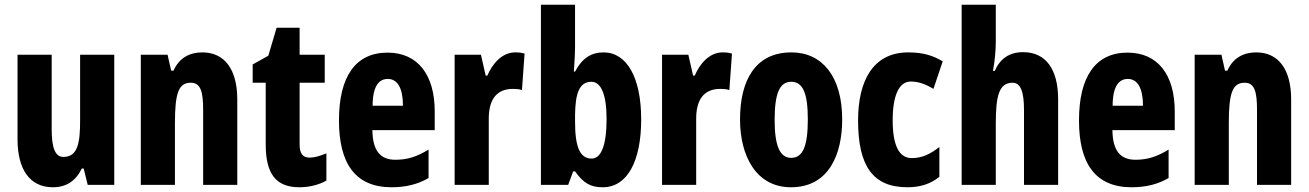

<svg xmlns="http://www.w3.org/2000/svg" viewBox="-20 -780 5522 810"><path d="M462 -549H318V-273C318 -176 308 -118 247 -118C212 -118 198 -158 198 -236V-549H54V-192C54 -65 106 10 203 10C260 10 300 -17 325 -69H333L350 0H462Z M834 -559C780 -559 736 -536 712 -482H702L687 -549H574V0H718V-259C718 -387 733 -431 785 -431C827 -431 837 -392 837 -317V0H981V-361C981 -489 926 -559 834 -559Z M1286 -115C1257 -115 1244 -133 1244 -170V-431H1350V-549H1244V-663H1147L1112 -545L1046 -508V-431H1101V-171C1101 -49 1142 10 1243 10C1284 10 1325 0 1357 -18V-133C1330 -122 1307 -115 1286 -115Z M1615 -558C1480 -558 1410 -457 1410 -272C1410 -94 1476 10 1632 10C1691 10 1742 -2 1788 -29V-149C1738 -118 1697 -106 1648 -106C1584 -106 1552 -145 1551 -231H1814V-310C1814 -465 1742 -558 1615 -558ZM1616 -447C1657 -447 1680 -408 1680 -334H1552C1552 -417 1579 -447 1616 -447Z M2153 -559C2097 -559 2056 -509 2036 -461H2029L2009 -549H1898V0H2042V-279C2042 -358 2073 -405 2144 -405C2156 -405 2172 -404 2182 -400L2193 -554C2175 -559 2164 -559 2153 -559Z M2406 -579V-760H2262V0H2377L2398 -57H2406C2443 -5 2474 10 2523 10C2626 10 2685 -99 2685 -276C2685 -454 2624 -559 2526 -559C2475 -559 2436 -535 2406 -478H2401C2404 -521 2406 -558 2406 -579ZM2475 -435C2515 -435 2539 -383 2539 -278C2539 -164 2515 -111 2476 -111C2427 -111 2406 -159 2406 -266V-294C2407 -386 2424 -435 2475 -435Z M3028 -559C2972 -559 2931 -509 2911 -461H2904L2884 -549H2773V0H2917V-279C2917 -358 2948 -405 3019 -405C3031 -405 3047 -404 3057 -400L3068 -554C3050 -559 3039 -559 3028 -559Z M3533 -276C3533 -458 3448 -559 3319 -559C3165 -559 3102 -439 3102 -276C3102 -125 3168 10 3317 10C3477 10 3533 -129 3533 -276ZM3248 -274C3248 -386 3269 -435 3318 -435C3368 -435 3388 -385 3388 -276C3388 -166 3368 -114 3318 -114C3269 -114 3248 -167 3248 -274Z M3808 10C3861 10 3904 -3 3943 -34V-160C3904 -129 3869 -113 3826 -113C3773 -113 3746 -167 3746 -272C3746 -378 3773 -436 3822 -436C3854 -436 3883 -426 3918 -405L3957 -521C3918 -545 3875 -559 3812 -559C3661 -559 3600 -436 3600 -272C3600 -79 3663 10 3808 10Z M4181 -604V-760H4037V0H4181V-259C4181 -377 4195 -431 4252 -431C4285 -431 4300 -394 4300 -317V0H4444V-361C4444 -488 4392 -560 4296 -560C4239 -560 4199 -533 4177 -481H4169C4176 -517 4181 -565 4181 -604Z M4737 -558C4602 -558 4532 -457 4532 -272C4532 -94 4598 10 4754 10C4813 10 4864 -2 4910 -29V-149C4860 -118 4819 -106 4770 -106C4706 -106 4674 -145 4673 -231H4936V-310C4936 -465 4864 -558 4737 -558ZM4738 -447C4779 -447 4802 -408 4802 -334H4674C4674 -417 4701 -447 4738 -447Z M5280 -559C5226 -559 5182 -536 5158 -482H5148L5133 -549H5020V0H5164V-259C5164 -387 5179 -431 5231 -431C5273 -431 5283 -392 5283 -317V0H5427V-361C5427 -489 5372 -559 5280 -559Z"/></svg>

Font: Noto Sans Sinhala UI ExtraCondensed ExtraBold
Style: Regular
Weight: 800
Width: 2
Designer: Jelle Bosma - Monotype Design Team
Foundry: Monotype Imaging Inc.
Version: Version 2.006